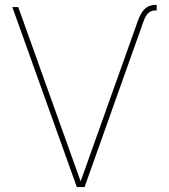

<svg xmlns="http://www.w3.org/2000/svg" viewBox="-20 -756 683 776"><path d="M537.6 -672.9Q549.8 -706.5 566.7 -721.4Q583.5 -736.3 609.4 -736.3H613.3V-713.9H609.4Q591.3 -713.9 580.1 -703.9Q568.8 -693.8 560.5 -670.9L321.8 0H290.5L29.8 -727.5H53.7L306.6 -21H305.2Z"/></svg>

Font: Inter 16pt Thin
Style: Regular
Weight: 250
Version: Version 4.001;git-66647c0bb